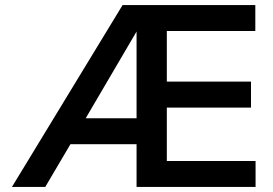

<svg xmlns="http://www.w3.org/2000/svg" viewBox="-20 -735 1072 755"><path d="M27 0 462 -715H984V-613H636V-414H967V-312H636V-102H985V0H517V-168H257L158 0ZM317 -270H517V-611Z"/></svg>

Font: Wix Madefor Text SemiBold
Style: Regular
Weight: 600
Designer: Dalton Maag Ltd
Foundry: Dalton Maag Ltd
Version: Version 3.100